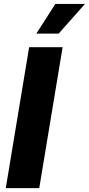

<svg xmlns="http://www.w3.org/2000/svg" viewBox="-20 -971 458 991"><path d="M303.2 -727.5 182.6 0H9.8L130.4 -727.5ZM167.5 -797.4 265.6 -950.7H418.5L282.7 -797.4Z"/></svg>

Font: Inter 18pt ExtraBold
Style: Italic
Weight: 800
Italic angle: -9.3988°
Designer: Rasmus Andersson
Foundry: rsms
Version: Version 4.001;git-66647c0bb